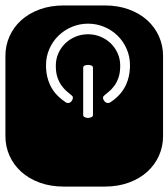

<svg xmlns="http://www.w3.org/2000/svg" viewBox="-22 -689 622 709"><path d="M303.2 -449.2Q297.9 -449.2 291.5 -447.3Q285.2 -445.3 285.2 -438.5V-264.2Q285.2 -258.3 291.7 -255.9Q298.3 -253.4 303.2 -253.4Q307.6 -253.4 314.5 -255.9Q321.3 -258.3 321.3 -264.2V-438.5Q321.3 -445.3 314.9 -447.3Q308.6 -449.2 303.2 -449.2ZM213.9 0Q164.6 0 124.5 -14.6Q84.5 -29.3 56.4 -54.7Q28.3 -80.1 13.2 -114Q-2 -147.9 -2 -186V-482.9Q-2 -521 13.2 -554.9Q28.3 -588.9 56.4 -614.3Q84.5 -639.6 124.5 -654.3Q164.6 -668.9 213.9 -668.9H364.3Q413.6 -668.9 453.6 -654.3Q493.7 -639.6 521.7 -614.3Q549.8 -588.9 564.9 -554.9Q580.1 -521 580.1 -482.9V-186Q580.1 -147.9 564.9 -114Q549.8 -80.1 521.7 -54.7Q493.7 -29.3 453.6 -14.6Q413.6 0 364.3 0ZM303.2 -562.5Q327.1 -562.5 348.6 -553.7Q370.1 -544.9 386.5 -529.3Q402.8 -513.7 412.4 -492.4Q421.9 -471.2 421.9 -446.3Q421.9 -420.9 415.8 -403.1Q409.7 -385.3 400.6 -372.8Q391.6 -360.4 381.1 -351.6Q370.6 -342.8 361.8 -335.4Q358.4 -332.5 358.4 -328.1Q358.4 -321.8 363.8 -315.2Q369.1 -308.6 377 -308.6Q380.9 -308.6 386.2 -311.5Q400.9 -321.3 413.8 -334Q426.8 -346.7 436.5 -363Q446.3 -379.4 452.1 -400.6Q458 -421.9 458 -448.2Q458 -480 445.8 -508.1Q433.6 -536.1 412.6 -556.9Q391.6 -577.6 363.3 -589.6Q335 -601.6 303.2 -601.6Q271.5 -601.6 243.2 -589.6Q214.8 -577.6 193.6 -556.9Q172.4 -536.1 160.2 -508.1Q147.9 -480 147.9 -448.2Q147.9 -421.9 153.8 -400.6Q159.7 -379.4 169.4 -363Q179.2 -346.7 192.4 -334Q205.6 -321.3 220.2 -311.5Q224.6 -308.6 229 -308.6Q236.8 -308.6 241.9 -315.2Q247.1 -321.8 247.1 -328.6Q247.1 -333 244.1 -335.4Q235.4 -342.8 225.1 -351.3Q214.8 -359.9 205.6 -372.6Q196.3 -385.3 190.2 -403.1Q184.1 -420.9 184.1 -446.3Q184.1 -471.2 193.6 -492.4Q203.1 -513.7 219.5 -529.3Q235.8 -544.9 257.3 -553.7Q278.8 -562.5 303.2 -562.5Z"/></svg>

Font: Monofett
Style: Regular
Weight: 400
Designer: vernon adams
Foundry: vernon adams
Version: Version 1.000